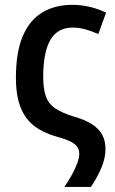

<svg xmlns="http://www.w3.org/2000/svg" viewBox="-20 -571 469 783"><path d="M275.4 -551.3Q312 -551.3 347.2 -542.7Q382.3 -534.2 412.6 -519.5L380.9 -432.1Q354.5 -443.8 328.9 -451.2Q303.2 -458.5 276.4 -458.5Q214.4 -458.5 185.3 -408Q156.2 -357.4 156.2 -257.3Q156.2 -207 167.5 -176.8Q178.7 -146.5 206.1 -128.4Q233.4 -110.4 280.8 -95.7Q325.7 -83 354.2 -64.9Q382.8 -46.9 396.5 -22Q410.2 2.9 410.2 36.1Q410.2 75.2 392.1 116.5Q374 157.7 350.6 191.4H242.2Q258.8 168 272.7 142.8Q286.6 117.7 294.9 95Q303.2 72.3 303.2 56.6Q303.2 42 296.6 30.3Q290 18.6 270.5 7.8Q251 -2.9 212.9 -13.2Q171.9 -24.9 140.6 -43Q109.4 -61 88.1 -89.1Q66.9 -117.2 55.9 -157.5Q44.9 -197.8 44.9 -253.9Q44.9 -357.4 72.5 -422.9Q100.1 -488.3 151.9 -519.8Q203.6 -551.3 275.4 -551.3Z"/></svg>

Font: Open Sans SemiCondensed SemiBold
Style: Regular
Weight: 600
Width: 4
Designer: Monotype Design Team
Foundry: Monotype Imaging Inc.
Version: Version 3.000